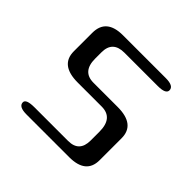

<svg xmlns="http://www.w3.org/2000/svg" viewBox="-117 -546 663 663"><g transform="rotate(45 214.0 -214.5)"><path d="M137 -203Q51 -203 51 -270V-360Q51 -429 132 -429H341Q380 -429 380 -408Q380 -390 341 -390H178Q121 -390 121 -335V-304Q121 -241 176 -241H294Q380 -241 380 -174V-67Q380 0 298 0H90Q51 0 51 -21Q51 -37 92 -37H256Q310 -37 310 -93V-136Q310 -203 254 -203Z"/></g></svg>

Font: Cute Font
Style: Regular
Weight: 400
Designer: TypoDesign Lab.inc.
Foundry: TypoDesign Lab.inc.
Version: Version 1.00